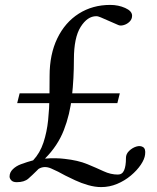

<svg xmlns="http://www.w3.org/2000/svg" viewBox="-20 -730 638 782"><path d="M392 32Q367 32 339 24Q311 16 286.5 4.5Q262 -7 246 -15Q216 -32 188 -44Q160 -56 137 -42L128 -33Q112 -17 95.5 -2.5Q79 12 48 12Q33 12 26 4.5Q19 -3 19 -11Q19 -28 32.5 -41Q46 -54 65 -61Q79 -66 91 -70Q103 -74 115 -77Q143 -107 157 -149.5Q171 -192 176 -240.5Q181 -289 181.5 -336Q182 -383 182 -421Q182 -509 213.5 -574Q245 -639 301 -674.5Q357 -710 429 -710Q462 -710 490 -697.5Q518 -685 518 -666Q518 -652 508 -642Q498 -632 484.5 -628Q471 -624 462 -628L391 -659Q386 -661 381.5 -662.5Q377 -664 372 -664Q336 -664 308.5 -620.5Q281 -577 281 -488Q281 -411 273 -337.5Q265 -264 240 -200Q215 -136 164 -85L165 -84Q185 -86 206.5 -85.5Q228 -85 243 -83Q298 -77 335.5 -61.5Q373 -46 402 -32.5Q431 -19 460 -19Q478 -19 485.5 -36.5Q493 -54 493 -85V-87Q493 -103 506 -115.5Q519 -128 535 -133Q551 -138 562.5 -131Q574 -124 571 -101Q569 -82 553.5 -59Q538 -36 513 -15Q488 6 457 19Q426 32 392 32ZM50 -310 60 -350H468L458 -310Z"/></svg>

Font: Hedvig Letters Serif 24pt 24pt
Style: Regular
Weight: 400
Version: Version 1.000